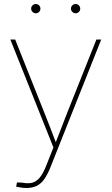

<svg xmlns="http://www.w3.org/2000/svg" viewBox="-20 -725 553 951"><path d="M60.1 199.7 64 178.7 90.3 179.7Q119.6 185.5 140.6 179.7Q161.6 173.8 178 153.3Q194.3 132.8 209 95.2L244.6 5.4L31.2 -529.3H55.2L200.7 -164.1Q216.3 -126 230.7 -87.9Q245.1 -49.8 259.8 -11.7H252.9Q268.1 -49.8 282.5 -87.9Q296.9 -126 312 -164.1L457.5 -529.3H481.4L230 103Q214.8 141.1 198.5 163.6Q182.1 186 161.1 196Q140.1 206.1 110.8 206.1Q97.2 206.1 86.2 204.3Q75.2 202.6 60.1 199.7ZM355 -659.2Q345.2 -659.2 338.4 -666Q331.5 -672.9 331.5 -682.1Q331.5 -691.9 338.4 -698.5Q345.2 -705.1 355 -705.1Q364.3 -705.1 370.8 -698.2Q377.4 -691.4 377.4 -682.1Q377.4 -672.9 370.8 -666Q364.3 -659.2 355 -659.2ZM157.7 -659.2Q147.9 -659.2 141.1 -666Q134.3 -672.9 134.3 -682.1Q134.3 -691.9 141.1 -698.5Q147.9 -705.1 157.7 -705.1Q167 -705.1 173.6 -698.2Q180.2 -691.4 180.2 -682.1Q180.2 -672.9 173.6 -666Q167 -659.2 157.7 -659.2Z"/></svg>

Font: Inter 24pt Thin
Style: Regular
Weight: 250
Designer: Rasmus Andersson
Foundry: rsms
Version: Version 4.001;git-66647c0bb